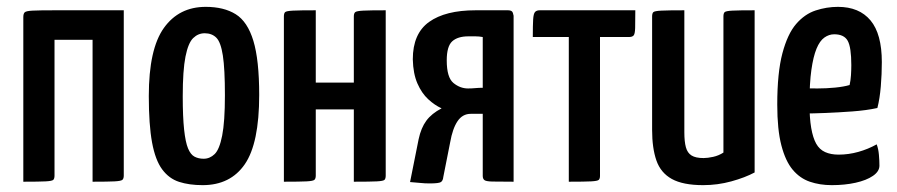

<svg xmlns="http://www.w3.org/2000/svg" viewBox="-20 -530 2616 560"><path d="M48 0V-480Q48 -490 52 -494Q56 -498 75 -499Q94 -500 139 -500H341V-18Q341 -9 337 -5.5Q333 -2 314 -1Q295 0 250 0V-414H139V-18Q139 -9 135.5 -5.5Q132 -2 113 -1Q94 0 48 0Z M571 10Q532 10 502.5 0.5Q473 -9 453 -36Q433 -63 423.5 -114.5Q414 -166 414 -250Q414 -387 458 -448.5Q502 -510 580 -510Q633 -510 667.5 -488.5Q702 -467 719 -411Q736 -355 736 -253Q736 -112 694 -51Q652 10 571 10ZM574 -67Q592 -67 606 -80.5Q620 -94 628 -134.5Q636 -175 636 -252Q636 -329 630 -368Q624 -407 611 -420Q598 -433 577 -433Q558 -433 543.5 -419Q529 -405 521 -365Q513 -325 513 -249Q513 -189 517 -152Q521 -115 528.5 -97Q536 -79 547.5 -73Q559 -67 574 -67Z M808 0V-482Q808 -491 811.5 -494.5Q815 -498 834.5 -499Q854 -500 901 -500V-289H1012V-482Q1012 -491 1016 -494.5Q1020 -498 1039.5 -499Q1059 -500 1105 -500V-18Q1105 -9 1101.5 -5.5Q1098 -2 1079 -1Q1060 0 1012 0V-211H901V-18Q901 -9 897 -5.5Q893 -2 874 -1Q855 0 808 0Z M1233 5Q1219 5 1205 3.5Q1191 2 1176 1L1201 -124Q1208 -157 1223.5 -178Q1239 -199 1268 -214Q1248 -223 1229 -240.5Q1210 -258 1197.5 -286.5Q1185 -315 1184 -357Q1184 -432 1231.5 -466Q1279 -500 1367 -500H1462Q1474 -500 1476 -492Q1478 -484 1478 -484V0Q1434 0 1415.5 -0.5Q1397 -1 1392.5 -5Q1388 -9 1388 -17V-198H1353Q1329 -198 1314.5 -176.5Q1300 -155 1293 -115L1273 -14Q1272 -3 1266 1Q1260 5 1233 5ZM1345 -272Q1356 -272 1366.5 -273Q1377 -274 1388 -274V-422Q1377 -424 1367 -424Q1357 -424 1346 -424Q1315 -424 1299 -409.5Q1283 -395 1283 -354Q1283 -304 1302.5 -288Q1322 -272 1345 -272Z M1639 0V-422H1534Q1534 -456 1535 -473Q1536 -490 1540.5 -495Q1545 -500 1554 -500H1833Q1833 -465 1832.5 -448Q1832 -431 1828 -426.5Q1824 -422 1814 -422H1730V-17Q1730 -9 1726.5 -5.5Q1723 -2 1704 -1Q1685 0 1639 0Z M2031 10Q1972 10 1939.5 -8Q1907 -26 1894.5 -62Q1882 -98 1882 -151V-482Q1882 -491 1885.5 -494.5Q1889 -498 1909 -499Q1929 -500 1976 -500V-144Q1976 -117 1980.5 -100.5Q1985 -84 1997 -76.5Q2009 -69 2032 -69Q2044 -69 2060 -72.5Q2076 -76 2090 -85V-482Q2090 -491 2093.5 -494.5Q2097 -498 2116 -499Q2135 -500 2181 -500V-27Q2153 -12 2113 -1Q2073 10 2031 10Z M2406 10Q2371 10 2342 0Q2313 -10 2292 -35Q2271 -60 2259 -106Q2247 -152 2247 -225Q2247 -318 2262 -374.5Q2277 -431 2302 -460Q2327 -489 2359 -499.5Q2391 -510 2424 -510Q2486 -510 2519 -470.5Q2552 -431 2552 -349Q2552 -314 2549 -278Q2546 -242 2539 -215Q2507 -208 2466 -205Q2425 -202 2387.5 -200.5Q2350 -199 2326 -199Q2302 -199 2302 -199L2304 -273Q2304 -273 2321 -272.5Q2338 -272 2364 -272Q2390 -272 2415.5 -274.5Q2441 -277 2458 -282Q2461 -295 2462 -310.5Q2463 -326 2463 -340Q2463 -392 2452.5 -411Q2442 -430 2413 -430Q2398 -430 2384.5 -420.5Q2371 -411 2361.5 -388Q2352 -365 2346.5 -326Q2341 -287 2341 -229Q2341 -186 2346 -157Q2351 -128 2360.5 -111Q2370 -94 2386.5 -86.5Q2403 -79 2426 -79Q2455 -79 2483.5 -87Q2512 -95 2537 -109Q2542 -96 2543.5 -78.5Q2545 -61 2545 -47Q2545 -30 2526 -17Q2507 -4 2475.5 3Q2444 10 2406 10Z"/></svg>

Font: Yanone Kaffeesatz Medium
Style: Regular
Weight: 500
Designer: Yanone (Cyrillic: Daniel Pouzeot, Huerta Tipografica, and Cyreal)
Foundry: Yanone
Version: Version 2.003